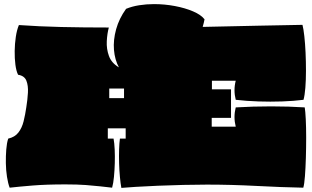

<svg xmlns="http://www.w3.org/2000/svg" viewBox="-20 -897 1519 935"><path d="M571 18Q567 -3 564 -35Q561 -67 560 -102Q559 -137 560 -169Q561 -201 564 -222H592V-272H505V-222H533Q537 -201 538.5 -169Q540 -137 539 -102.5Q538 -68 535 -36Q532 -4 526 17Q499 14 468.5 10.5Q438 7 397.5 4Q357 1 298 1Q205 1 138 6.5Q71 12 27 17Q19 -4 14 -36Q9 -68 8.5 -102.5Q8 -137 10.5 -169Q13 -201 20 -222Q52 -229 69.5 -251.5Q87 -274 95 -306.5Q103 -339 108 -374Q114 -411 116 -445.5Q118 -480 108.5 -504Q99 -528 68 -533Q59 -551 55 -582Q51 -613 51.5 -648.5Q52 -684 57 -717.5Q62 -751 72 -775Q170 -768 278.5 -765.5Q387 -763 510 -763Q502 -734 500 -696.5Q498 -659 510.5 -624.5Q523 -590 559 -569Q539 -606 535 -654Q531 -702 545.5 -754.5Q560 -807 594 -854Q623 -866 658 -871.5Q693 -877 730 -877Q782 -877 832 -867.5Q882 -858 920.5 -841.5Q959 -825 976 -803Q975 -796 972.5 -786.5Q970 -777 967 -766Q1118 -769 1244.5 -772Q1371 -775 1453 -776Q1458 -757 1462 -721Q1466 -685 1468 -641Q1470 -597 1470 -552Q1470 -507 1467 -469.5Q1464 -432 1458 -411Q1411 -405 1354 -403Q1297 -401 1238.5 -403Q1180 -405 1128 -411Q1116 -458 1128 -504H1012V-462H1105V-323H1011V-280H1128Q1116 -327 1128 -374Q1212 -379 1300 -379Q1388 -379 1464 -374Q1467 -356 1469 -316.5Q1471 -277 1471 -227.5Q1471 -178 1469.5 -128Q1468 -78 1465 -39Q1462 0 1457 17Q1352 15 1229 8.5Q1106 2 988 2Q936 2 873 3.5Q810 5 749 7.5Q688 10 640.5 13Q593 16 571 18ZM512 -419H584V-466H512Z"/></svg>

Font: Oi
Style: Regular
Weight: 400
Designer: Kostas Bartsokas, Mohamad Dakak
Foundry: Foundry5
Version: Version 4.000